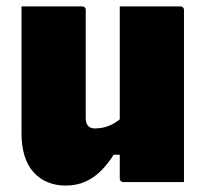

<svg xmlns="http://www.w3.org/2000/svg" viewBox="-20 -567 640 598"><path d="M236 -547Q240 -547 242 -545.5Q244 -544 245.5 -542Q247 -540 247 -536Q247 -494 247 -450.5Q247 -407 247 -364.5Q247 -322 247 -280Q247 -238 247 -198Q247 -184 254 -175.5Q261 -167 275 -167Q288 -167 300.5 -169.5Q313 -172 325 -177.5Q337 -183 349.5 -192.5Q362 -202 375 -215V-85H334Q317 -58 295.5 -36Q274 -14 246.5 -1.5Q219 11 184 11Q154 11 128.5 0.5Q103 -10 84.5 -30.5Q66 -51 56.5 -81.5Q47 -112 47 -152Q47 -188 47 -227Q47 -266 47 -306Q47 -346 47 -387Q47 -427 47 -467.5Q47 -508 47 -547Q94 -547 141.5 -547Q189 -547 236 -547ZM542 -547Q546 -547 548 -545.5Q550 -544 551.5 -542Q553 -540 553 -536Q553 -463 553 -390.5Q553 -318 553 -244.5Q553 -171 553 -98Q553 -80 553 -63Q553 -46 553 -30Q553 -14 553 0Q526 0 490.5 0Q455 0 421.5 0Q388 0 364 0Q361 0 358.5 -1.5Q356 -3 354.5 -5Q353 -7 353 -11Q353 -100 353 -189.5Q353 -279 353 -368.5Q353 -458 353 -547Q379 -547 413.5 -547Q448 -547 482.5 -547Q517 -547 542 -547Z"/></svg>

Font: Recursive Monospace Black
Style: Regular
Weight: 900
Version: Version 1.047